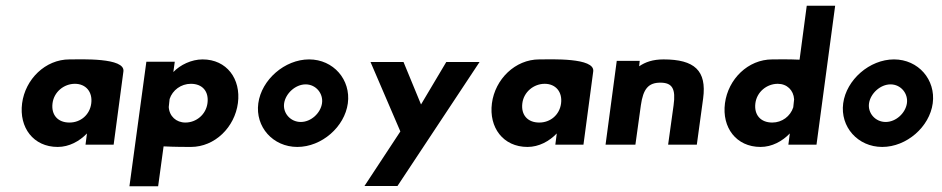

<svg xmlns="http://www.w3.org/2000/svg" viewBox="-20 -504 3284 669"><path d="M163 -144C168 -184 203 -212 241 -212C279 -212 303 -184 298 -144C293 -104 261 -77 222 -77C181 -77 158 -104 163 -144ZM410 -255C417 -304 261 -297 222 -297C138 -297 68 -228 57 -144C46 -60 96 8 181 8C221 8 257 -12 283 -39L278 0H376Z M703 -145C698 -105 664 -77 626 -77C594 -77 570 -99 568 -131L571 -159C581 -190 611 -212 645 -212C686 -212 708 -185 703 -145ZM490 -289 431 145H531L550 6C589 8 628 8 645 8C729 8 798 -61 809 -145C820 -229 770 -297 686 -297C647 -297 608 -278 584 -253L589 -289Z M970 -144C975 -178 1009 -210 1045 -210C1081 -210 1107 -178 1102 -144C1097 -110 1064 -79 1028 -79C992 -79 965 -110 970 -144ZM880 -144C869 -62 931 8 1016 8C1101 8 1181 -62 1192 -144C1203 -226 1142 -297 1057 -297C972 -297 891 -226 880 -144Z M1535 -288 1447 -140 1386 -288H1271L1375 -46L1250 144H1365L1651 -288Z M1800 -144C1805 -184 1840 -212 1878 -212C1916 -212 1940 -184 1935 -144C1930 -104 1898 -77 1859 -77C1818 -77 1795 -104 1800 -144ZM2047 -255C2054 -304 1898 -297 1859 -297C1775 -297 1705 -228 1694 -144C1683 -60 1733 8 1818 8C1858 8 1894 -12 1920 -39L1915 0H2013Z M2194 0 2213 -137C2221 -194 2239 -216 2281 -216C2323 -216 2335 -194 2327 -137L2308 0H2408L2430 -161C2443 -258 2400 -297 2292 -297C2255 -297 2229 -288 2207 -273L2209 -292H2129L2090 0Z M2612 -144C2617 -184 2652 -212 2690 -212C2722 -212 2745 -190 2747 -158L2744 -130C2734 -99 2705 -77 2671 -77C2630 -77 2607 -104 2612 -144ZM2825 0 2890 -484H2791L2766 -296C2727 -298 2688 -297 2671 -297C2586 -297 2517 -228 2506 -144C2495 -60 2545 8 2630 8C2670 8 2706 -12 2732 -39L2727 0Z M3008 -144C3013 -178 3047 -210 3083 -210C3119 -210 3145 -178 3140 -144C3135 -110 3102 -79 3066 -79C3030 -79 3003 -110 3008 -144ZM2918 -144C2907 -62 2969 8 3054 8C3139 8 3219 -62 3230 -144C3241 -226 3180 -297 3095 -297C3010 -297 2929 -226 2918 -144Z"/></svg>

Font: Hussar Tani
Style: Kurs
Weight: 700
Foundry: Cannot Into Space Fonts
Version: Version 0.92